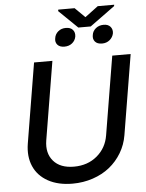

<svg xmlns="http://www.w3.org/2000/svg" viewBox="-66 -1080 869 1144"><g transform="rotate(-5 369.0 -508.0)"><path d="M622.9 -727.3H733L653.8 -248.9Q644.5 -192.1 615.6 -143.8Q586.6 -95.5 543.7 -61.1Q500.7 -26.6 443.2 -7.3Q385.7 12.1 321.4 12.1Q235.4 12.1 175.1 -21.3Q114.7 -54.7 89.1 -113.8Q63.6 -172.9 76 -248.9L155.2 -727.3H264.9L187.1 -257.8Q175.1 -182.5 215.7 -135.3Q256.4 -88.1 338.4 -88.1Q420.5 -88.1 476.7 -135.3Q533 -182.5 545.1 -257.8ZM424 -1028.4 483.7 -969.5 562.5 -1028.4H660.9L659.4 -1020.2L510.3 -911.6H436.1L324.9 -1019.5L326.3 -1028.4ZM293.3 -859.7Q296.5 -883.9 315.3 -899.9Q334.2 -915.8 361.5 -915.8Q389.6 -915.8 403.2 -900Q416.9 -884.2 413.4 -859.7Q409.1 -835.9 390.4 -820.7Q371.8 -805.4 343.8 -805.4Q316.1 -805.4 302.4 -821Q288.7 -836.6 293.3 -859.7ZM518.1 -859.7Q521.3 -883.2 540.5 -899Q559.7 -914.8 587.7 -914.8Q614.3 -914.8 628 -899Q641.7 -883.2 638.5 -859.7Q633.9 -836.3 615.1 -820.3Q596.2 -804.3 568.9 -804.3Q540.5 -804.3 527 -820.1Q513.5 -835.9 518.1 -859.7Z"/></g></svg>

Font: Karasuma Gothic
Style: Medium Italic
Weight: 500
Italic angle: 9.39998°
Designer: Rasmus Andersson / Ryoko Nishizuka
Foundry: Genbu
Version: Version 1.00